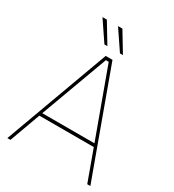

<svg xmlns="http://www.w3.org/2000/svg" viewBox="-219 -1055 1064 1176"><g transform="rotate(30 313.5 -466.5)"><path d="M248 -794 154 -933H185L269 -794ZM358 -794 264 -933H295L379 -794ZM20 0 290 -737H338L607 0H585L506 -217H121L42 0ZM129 -239H498L324 -715H304Z"/></g></svg>

Font: Tomorrow Thin
Style: Regular
Weight: 250
Designer: Tony de Marco, Monica Rizzolli
Foundry: Just in Type
Version: Version 2.002